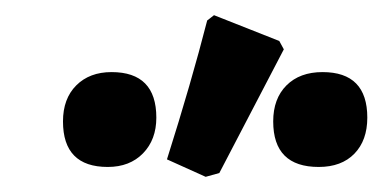

<svg xmlns="http://www.w3.org/2000/svg" viewBox="-20 -774 504 253"><path d="M251 -541 200 -564Q232 -665 253 -747L262 -754L348 -720L354 -709L269 -546ZM122 -554Q63 -554 63 -614Q63 -644 80.5 -661.5Q98 -679 127 -679Q186 -679 186 -619Q186 -590 168.5 -572Q151 -554 122 -554ZM400 -554Q340 -554 340 -614Q340 -644 357.5 -661.5Q375 -679 405 -679Q464 -679 464 -619Q464 -589 447 -571.5Q430 -554 400 -554Z"/></svg>

Font: Alegreya Sans ExtraBold
Style: Italic
Weight: 800
Italic angle: -7°
Designer: Juan Pablo del Peral
Foundry: Huerta Tipografica
Version: Version 2.007